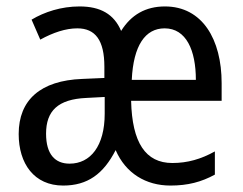

<svg xmlns="http://www.w3.org/2000/svg" viewBox="-20 -566 753 596"><path d="M492 -546C432 -546 387 -520 356 -470C334 -522 292 -546 227 -546C170 -546 118 -529 78 -505L105 -443C145 -465 184 -478 220 -478C276 -478 304 -441 304 -359V-324L235 -321C106 -316 38 -256 38 -150C38 -58 86 10 176 10C252 10 301 -26 339 -100C370 -28 433 10 509 10C563 10 605 -1 647 -24V-96C604 -72 562 -60 515 -60C432 -60 390 -123 387 -253H668V-308C668 -444 608 -546 492 -546ZM491 -478C558 -478 588 -410 588 -318H389C394 -425 431 -478 491 -478ZM248 -262 305 -265V-213C305 -113 261 -58 196 -58C151 -58 123 -87 123 -151C123 -222 160 -258 248 -262Z"/></svg>

Font: Noto Sans Khmer Condensed
Style: Regular
Weight: 400
Width: 3
Designer: Danh Hong and the Monotype Design Team
Foundry: Monotype Imaging Inc.
Version: Version 2.004